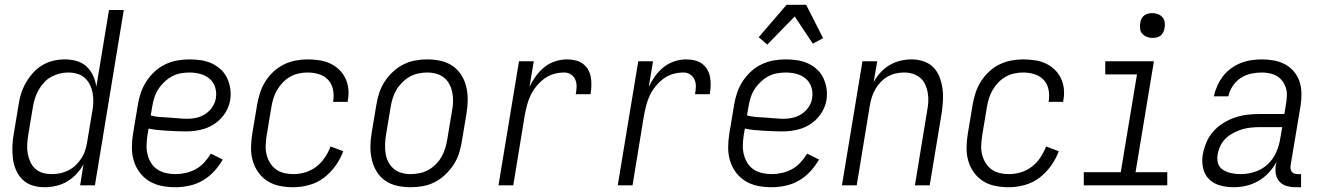

<svg xmlns="http://www.w3.org/2000/svg" viewBox="-20 -777 5540 805"><path d="M167 8Q140 8 116 0.5Q92 -7 74.5 -24Q57 -41 47 -64.5Q37 -88 34 -113Q31 -138 32 -164.5Q33 -191 38 -218L58 -338Q61 -361 68.5 -384.5Q76 -408 88.5 -430Q101 -452 118.5 -471.5Q136 -491 158 -504Q180 -517 204 -522.5Q228 -528 252 -528Q278 -528 302 -521Q326 -514 343 -498Q360 -482 370 -460.5Q380 -439 384 -414L437 -735H499L378 0H316L330 -88Q318 -66 300 -47Q282 -28 260.5 -15.5Q239 -3 214.5 2.5Q190 8 167 8ZM198 -47Q216 -47 234 -51Q252 -55 269 -64Q286 -73 299.5 -86.5Q313 -100 323 -116Q333 -132 338 -149.5Q343 -167 346 -185L366 -305Q370 -325 371 -344.5Q372 -364 369 -383Q366 -402 358 -419.5Q350 -437 336.5 -449.5Q323 -462 304.5 -467.5Q286 -473 266 -473Q248 -473 230 -468.5Q212 -464 194.5 -454.5Q177 -445 164 -430.5Q151 -416 141.5 -399Q132 -382 126.5 -364.5Q121 -347 118 -329L98 -209Q95 -189 94 -169.5Q93 -150 96.5 -132Q100 -114 107.5 -97.5Q115 -81 128.5 -69Q142 -57 160 -52Q178 -47 198 -47Z M716 8Q686 8 658 2.5Q630 -3 606.5 -17Q583 -31 566 -53.5Q549 -76 541 -102.5Q533 -129 533 -158.5Q533 -188 538 -218L558 -338Q562 -363 570.5 -388Q579 -413 593.5 -435.5Q608 -458 628.5 -477Q649 -496 673.5 -507.5Q698 -519 723.5 -523.5Q749 -528 774 -528Q798 -528 822 -524.5Q846 -521 867 -511.5Q888 -502 905 -486.5Q922 -471 932 -450Q942 -429 945.5 -405.5Q949 -382 945 -357Q942 -338 932.5 -318.5Q923 -299 908.5 -283Q894 -267 876 -255.5Q858 -244 838 -237.5Q818 -231 798 -228.5Q778 -226 758 -226Q738 -226 718.5 -227Q699 -228 679.5 -229Q660 -230 640.5 -232Q621 -234 603 -238L598 -209Q595 -188 594.5 -167.5Q594 -147 599 -128Q604 -109 614 -93Q624 -77 640 -66.5Q656 -56 675.5 -51.5Q695 -47 716 -47Q737 -47 759 -52Q781 -57 801 -68Q821 -79 836.5 -96Q852 -113 864 -133L914 -108Q899 -82 878 -59Q857 -36 830.5 -20.5Q804 -5 774 1.5Q744 8 716 8ZM767 -279Q786 -279 805 -283.5Q824 -288 841.5 -299.5Q859 -311 870.5 -328.5Q882 -346 885 -365Q889 -389 882 -411Q875 -433 858.5 -447Q842 -461 820 -467Q798 -473 774 -473Q756 -473 737 -469.5Q718 -466 700.5 -456.5Q683 -447 668 -432.5Q653 -418 642.5 -401Q632 -384 626.5 -365.5Q621 -347 618 -329L612 -293Q630 -288 649.5 -286.5Q669 -285 689 -284Q709 -283 728 -281Q747 -279 767 -279Z M1210 8Q1181 8 1153 2.5Q1125 -3 1102 -17.5Q1079 -32 1063 -54.5Q1047 -77 1039.5 -103.5Q1032 -130 1032.5 -159Q1033 -188 1038 -218L1058 -338Q1062 -362 1070 -387Q1078 -412 1092 -434.5Q1106 -457 1125.5 -475.5Q1145 -494 1169 -506Q1193 -518 1218.5 -523Q1244 -528 1269 -528Q1293 -528 1317.5 -524.5Q1342 -521 1363 -511.5Q1384 -502 1401 -486Q1418 -470 1428 -449Q1438 -428 1440.5 -404Q1443 -380 1438 -355V-350H1377V-353Q1381 -378 1376 -402Q1371 -426 1355.5 -442.5Q1340 -459 1317 -466Q1294 -473 1269 -473Q1251 -473 1232.5 -469Q1214 -465 1197 -455.5Q1180 -446 1166 -431.5Q1152 -417 1142 -400Q1132 -383 1126.5 -365Q1121 -347 1118 -329L1098 -209Q1095 -188 1094 -168Q1093 -148 1097.5 -129.5Q1102 -111 1112 -94.5Q1122 -78 1137 -67Q1152 -56 1171 -51.5Q1190 -47 1210 -47Q1235 -47 1260 -54.5Q1285 -62 1306 -78Q1327 -94 1342 -116.5Q1357 -139 1366 -163L1419 -143Q1408 -112 1387 -82.5Q1366 -53 1338.5 -32Q1311 -11 1277 -1.5Q1243 8 1210 8Z M1702 8Q1673 8 1645.5 2Q1618 -4 1596 -19Q1574 -34 1560 -56.5Q1546 -79 1539.5 -105.5Q1533 -132 1533 -160.5Q1533 -189 1538 -218L1558 -338Q1562 -363 1570 -387.5Q1578 -412 1592.5 -434.5Q1607 -457 1627.5 -476Q1648 -495 1672 -507Q1696 -519 1721 -523.5Q1746 -528 1771 -528Q1800 -528 1827.5 -522Q1855 -516 1877 -501Q1899 -486 1913.5 -463.5Q1928 -441 1934.5 -414.5Q1941 -388 1941 -359.5Q1941 -331 1936 -302L1916 -182Q1912 -157 1904 -132.5Q1896 -108 1881 -85.5Q1866 -63 1846 -44Q1826 -25 1802 -13Q1778 -1 1752.5 3.5Q1727 8 1702 8ZM1702 -47Q1720 -47 1739.5 -51Q1759 -55 1776 -64.5Q1793 -74 1807.5 -88.5Q1822 -103 1831.5 -120Q1841 -137 1846.5 -155Q1852 -173 1855 -191L1875 -311Q1879 -331 1879.5 -350.5Q1880 -370 1876.5 -388.5Q1873 -407 1864.5 -423.5Q1856 -440 1841.5 -451.5Q1827 -463 1809 -468Q1791 -473 1771 -473Q1753 -473 1734 -469Q1715 -465 1698 -455.5Q1681 -446 1666.5 -431.5Q1652 -417 1642 -400Q1632 -383 1626.5 -365Q1621 -347 1618 -329L1598 -209Q1595 -189 1594.5 -169.5Q1594 -150 1597 -131.5Q1600 -113 1609 -96.5Q1618 -80 1632 -68.5Q1646 -57 1664 -52Q1682 -47 1702 -47Z M2070 0 2156 -520H2218L2200 -413Q2211 -436 2226.5 -457.5Q2242 -479 2262.5 -495.5Q2283 -512 2308 -520Q2333 -528 2357 -528Q2375 -528 2392.5 -524Q2410 -520 2423.5 -510Q2437 -500 2445.5 -485.5Q2454 -471 2457 -454Q2460 -437 2459.5 -418.5Q2459 -400 2456 -382H2394Q2397 -398 2397.5 -413.5Q2398 -429 2392 -443Q2386 -457 2373.5 -465Q2361 -473 2346 -473Q2324 -473 2302.5 -467Q2281 -461 2262.5 -447.5Q2244 -434 2229 -415.5Q2214 -397 2204.5 -377Q2195 -357 2189.5 -335.5Q2184 -314 2180 -293L2132 0Z M2570 0 2656 -520H2718L2700 -413Q2711 -436 2726.5 -457.5Q2742 -479 2762.5 -495.5Q2783 -512 2808 -520Q2833 -528 2857 -528Q2875 -528 2892.5 -524Q2910 -520 2923.5 -510Q2937 -500 2945.5 -485.5Q2954 -471 2957 -454Q2960 -437 2959.5 -418.5Q2959 -400 2956 -382H2894Q2897 -398 2897.5 -413.5Q2898 -429 2892 -443Q2886 -457 2873.5 -465Q2861 -473 2846 -473Q2824 -473 2802.5 -467Q2781 -461 2762.5 -447.5Q2744 -434 2729 -415.5Q2714 -397 2704.5 -377Q2695 -357 2689.5 -335.5Q2684 -314 2680 -293L2632 0Z M3216 8Q3186 8 3158 2.5Q3130 -3 3106.5 -17Q3083 -31 3066 -53.5Q3049 -76 3041 -102.5Q3033 -129 3033 -158.5Q3033 -188 3038 -218L3058 -338Q3062 -363 3070.5 -388Q3079 -413 3093.5 -435.5Q3108 -458 3128.5 -477Q3149 -496 3173.5 -507.5Q3198 -519 3223.5 -523.5Q3249 -528 3274 -528Q3298 -528 3322 -524.5Q3346 -521 3367 -511.5Q3388 -502 3405 -486.5Q3422 -471 3432 -450Q3442 -429 3445.5 -405.5Q3449 -382 3445 -357Q3442 -338 3432.5 -318.5Q3423 -299 3408.5 -283Q3394 -267 3376 -255.5Q3358 -244 3338 -237.5Q3318 -231 3298 -228.5Q3278 -226 3258 -226Q3238 -226 3218.5 -227Q3199 -228 3179.5 -229Q3160 -230 3140.5 -232Q3121 -234 3103 -238L3098 -209Q3095 -188 3094.5 -167.5Q3094 -147 3099 -128Q3104 -109 3114 -93Q3124 -77 3140 -66.5Q3156 -56 3175.5 -51.5Q3195 -47 3216 -47Q3237 -47 3259 -52Q3281 -57 3301 -68Q3321 -79 3336.5 -96Q3352 -113 3364 -133L3414 -108Q3399 -82 3378 -59Q3357 -36 3330.5 -20.5Q3304 -5 3274 1.5Q3244 8 3216 8ZM3267 -279Q3286 -279 3305 -283.5Q3324 -288 3341.5 -299.5Q3359 -311 3370.5 -328.5Q3382 -346 3385 -365Q3389 -389 3382 -411Q3375 -433 3358.5 -447Q3342 -461 3320 -467Q3298 -473 3274 -473Q3256 -473 3237 -469.5Q3218 -466 3200.5 -456.5Q3183 -447 3168 -432.5Q3153 -418 3142.5 -401Q3132 -384 3126.5 -365.5Q3121 -347 3118 -329L3112 -293Q3130 -288 3149.5 -286.5Q3169 -285 3189 -284Q3209 -283 3228 -281Q3247 -279 3267 -279ZM3197 -590 3161 -621 3278 -757H3360L3431 -617L3388 -594L3312 -708Z M3510 0 3596 -520H3658L3643 -433Q3655 -455 3672 -473.5Q3689 -492 3710.5 -504.5Q3732 -517 3755.5 -522.5Q3779 -528 3802 -528Q3828 -528 3852 -520Q3876 -512 3893 -495Q3910 -478 3919 -454.5Q3928 -431 3931.5 -406Q3935 -381 3933.5 -355Q3932 -329 3928 -302L3878 0H3816L3867 -311Q3871 -331 3872 -350Q3873 -369 3870 -387Q3867 -405 3859.5 -422Q3852 -439 3838.5 -450.5Q3825 -462 3807.5 -467.5Q3790 -473 3771 -473Q3753 -473 3735.5 -469Q3718 -465 3702 -456Q3686 -447 3672.5 -433Q3659 -419 3650 -403Q3641 -387 3635.5 -370Q3630 -353 3627 -335L3572 0Z M4210 8Q4181 8 4153 2.5Q4125 -3 4102 -17.5Q4079 -32 4063 -54.5Q4047 -77 4039.5 -103.5Q4032 -130 4032.5 -159Q4033 -188 4038 -218L4058 -338Q4062 -362 4070 -387Q4078 -412 4092 -434.5Q4106 -457 4125.5 -475.5Q4145 -494 4169 -506Q4193 -518 4218.5 -523Q4244 -528 4269 -528Q4293 -528 4317.5 -524.5Q4342 -521 4363 -511.5Q4384 -502 4401 -486Q4418 -470 4428 -449Q4438 -428 4440.5 -404Q4443 -380 4438 -355V-350H4377V-353Q4381 -378 4376 -402Q4371 -426 4355.5 -442.5Q4340 -459 4317 -466Q4294 -473 4269 -473Q4251 -473 4232.5 -469Q4214 -465 4197 -455.5Q4180 -446 4166 -431.5Q4152 -417 4142 -400Q4132 -383 4126.5 -365Q4121 -347 4118 -329L4098 -209Q4095 -188 4094 -168Q4093 -148 4097.5 -129.5Q4102 -111 4112 -94.5Q4122 -78 4137 -67Q4152 -56 4171 -51.5Q4190 -47 4210 -47Q4235 -47 4260 -54.5Q4285 -62 4306 -78Q4327 -94 4342 -116.5Q4357 -139 4366 -163L4419 -143Q4408 -112 4387 -82.5Q4366 -53 4338.5 -32Q4311 -11 4277 -1.5Q4243 8 4210 8Z M4524 0V-55H4679L4747 -465H4614V-520H4818L4741 -55H4874V0ZM4812 -618Q4799 -618 4788 -622.5Q4777 -627 4769 -636Q4761 -645 4760 -657.5Q4759 -670 4761 -683Q4762 -691 4766.5 -699.5Q4771 -708 4778.5 -713Q4786 -718 4794.5 -720Q4803 -722 4811 -722Q4824 -722 4835.5 -717.5Q4847 -713 4854.5 -704Q4862 -695 4863.5 -682.5Q4865 -670 4862 -657Q4861 -649 4856.5 -640.5Q4852 -632 4845 -627Q4838 -622 4829 -620Q4820 -618 4812 -618Z M5152 8Q5123 8 5095.5 0.5Q5068 -7 5049 -26Q5030 -45 5024 -73Q5018 -101 5023 -130Q5028 -156 5038.5 -181Q5049 -206 5067.5 -226.5Q5086 -247 5109.5 -261.5Q5133 -276 5158.5 -284.5Q5184 -293 5210 -296Q5236 -299 5261 -299H5365L5372 -343Q5375 -360 5375.5 -377Q5376 -394 5371 -409.5Q5366 -425 5356.5 -437.5Q5347 -450 5333.5 -458Q5320 -466 5303.5 -469.5Q5287 -473 5270 -473Q5248 -473 5225 -468Q5202 -463 5182 -450Q5162 -437 5148.5 -416.5Q5135 -396 5130 -373H5069Q5074 -395 5083.5 -416.5Q5093 -438 5107 -456.5Q5121 -475 5140.5 -489.5Q5160 -504 5181.5 -512.5Q5203 -521 5225.5 -524.5Q5248 -528 5270 -528Q5296 -528 5321 -523.5Q5346 -519 5367.5 -507.5Q5389 -496 5405 -477Q5421 -458 5428.5 -435Q5436 -412 5436.5 -386Q5437 -360 5433 -334L5391 -83Q5390 -76 5391 -69Q5392 -62 5396 -57Q5400 -52 5406.5 -49.5Q5413 -47 5421 -47H5435V8H5412Q5393 8 5375 3Q5357 -2 5345 -15Q5333 -28 5329.5 -46Q5326 -64 5329 -83L5332 -98Q5319 -74 5299.5 -53Q5280 -32 5255.5 -18Q5231 -4 5204.5 2Q5178 8 5152 8ZM5183 -47Q5212 -47 5242.5 -57Q5273 -67 5296 -89Q5319 -111 5331.5 -140Q5344 -169 5348 -198L5356 -244H5262Q5243 -244 5224 -242Q5205 -240 5187 -234.5Q5169 -229 5151 -219.5Q5133 -210 5119 -196.5Q5105 -183 5096.5 -165Q5088 -147 5085 -128Q5083 -115 5084.5 -102.5Q5086 -90 5092.5 -80Q5099 -70 5110 -63.5Q5121 -57 5133 -53.5Q5145 -50 5157.5 -48.5Q5170 -47 5183 -47Z"/></svg>

Font: Iosevka SS18 Light
Style: Italic
Weight: 300
Italic angle: -9°
Monospace: yes
Designer: Belleve Invis
Foundry: Belleve Invis
Version: Version 25.1.1; ttfautohint (v1.8.4)